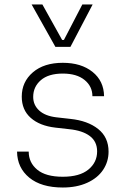

<svg xmlns="http://www.w3.org/2000/svg" viewBox="-20 -821 563 856"><path d="M56 -145H108Q108 -96 146 -64.5Q184 -33 260 -33Q335 -33 374 -65Q413 -97 413 -146Q413 -190 380.5 -214.5Q348 -239 289 -245L227 -252Q157 -260 117 -295.5Q77 -331 77 -390Q77 -456 126.5 -498.5Q176 -541 260 -541Q342 -541 392.5 -500.5Q443 -460 444 -392H392Q392 -436 357 -464.5Q322 -493 260 -493Q196 -493 162 -463.5Q128 -434 128 -389Q128 -353 154.5 -328.5Q181 -304 231 -298L293 -291Q371 -283 417.5 -246Q464 -209 464 -145Q464 -100 439.5 -63.5Q415 -27 368.5 -6Q322 15 260 15Q164 15 110.5 -29Q57 -73 56 -145ZM121 -801H169L257 -643H265L347 -801H393L294 -612H227Z"/></svg>

Font: Sora-SIA ExtraLight
Style: Regular
Weight: 200
Designer: Jonathan Barnbrook, Julián Moncada
Foundry: Barnbrook Fonts
Version: Version 2.000